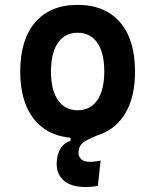

<svg xmlns="http://www.w3.org/2000/svg" viewBox="-20 -547 626 774"><path d="M325.7 207Q269.5 207 239 182.4Q208.5 157.7 208.5 113.3Q208.5 78.1 222.9 53.7Q237.3 29.3 264.2 20.5V8.3Q167.5 -0.5 114.5 -69.8Q61.5 -139.2 61.5 -258.8Q61.5 -387.2 122.1 -457.3Q182.6 -527.3 293 -527.3Q403.3 -527.3 463.9 -457.3Q524.4 -387.2 524.4 -258.8Q524.4 -159.7 487.8 -94.7Q451.2 -29.8 382.8 -4.9Q348.1 7.3 322.3 22.7Q296.4 38.1 296.4 69.8Q296.4 83 306.9 94.2Q317.4 105.5 343.3 105.5Q352.1 105.5 362.8 104.2Q373.5 103 385.7 100.1L374.5 202.6Q347.7 207 325.7 207ZM293 -102.5Q344.2 -102.5 372.3 -143.3Q400.4 -184.1 400.4 -258.8Q400.4 -334 372.3 -374.5Q344.2 -415 293 -415Q241.7 -415 213.6 -374.5Q185.5 -334 185.5 -258.8Q185.5 -184.1 213.6 -143.3Q241.7 -102.5 293 -102.5Z"/></svg>

Font: CaskaydiaCove NF SemiBold
Style: Regular
Weight: 600
Designer: Aaron Bell
Foundry: Saja Typeworks
Version: Version 2111.001; VTT 6.35;Nerd Fonts 3.2.1